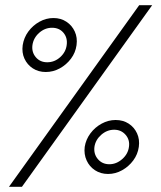

<svg xmlns="http://www.w3.org/2000/svg" viewBox="-20 -720 622 740"><path d="M14.5 0 516.5 -700H566.5L64.5 0ZM156.5 -442.5Q128 -442.5 106.5 -456.5Q85 -470.5 74.2 -494Q63.5 -517.5 67.5 -546Q72 -575 89.2 -598.5Q106.5 -622 132 -636.2Q157.5 -650.5 186 -650.5Q214.5 -650.5 236 -636.2Q257.5 -622 268.2 -598.5Q279 -575 275 -546Q271 -517 253.5 -493.8Q236 -470.5 210.5 -456.5Q185 -442.5 156.5 -442.5ZM162 -480Q190 -480 211.8 -499.5Q233.5 -519 237 -546Q241 -574 224.8 -593.5Q208.5 -613 180.5 -613Q153 -613 131 -593.5Q109 -574 105 -546Q101.5 -519 118 -499.5Q134.5 -480 162 -480ZM396.5 -49.5Q368 -49.5 346.2 -63.8Q324.5 -78 313.8 -101.8Q303 -125.5 306.5 -154Q311 -182.5 328.5 -206Q346 -229.5 371.8 -243.5Q397.5 -257.5 425.5 -257.5Q454.5 -257.5 476 -243.5Q497.5 -229.5 508.2 -206Q519 -182.5 515 -154Q511 -125 493.5 -101.5Q476 -78 450.5 -63.8Q425 -49.5 396.5 -49.5ZM401.5 -87Q428.5 -87 451 -106.8Q473.5 -126.5 477 -154Q481 -181 464 -200.5Q447 -220 420 -220Q392.5 -220 370.2 -200.5Q348 -181 344 -154Q340.5 -126.5 357.2 -106.8Q374 -87 401.5 -87Z"/></svg>

Font: Urbanist ExtraLight
Style: Italic
Weight: 250
Version: Version 1.303